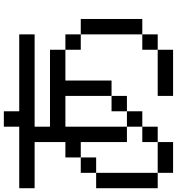

<svg xmlns="http://www.w3.org/2000/svg" viewBox="21 -978 957 1040"><g transform="rotate(-90 500.0 -458.5)"><path d="M0 -83.3V-416.7H83.3V-83.3ZM0 -750V-833.3H333.3V-916.7H416.7V-833.3H833.3V-750H333.3V-666.7H750V-583.3H583.3V-333.3H500V-583.3H333.3V-250H250V-500H166.7V-583.3H250V-750ZM750 -83.3V-166.7H833.3V-83.3ZM750 0H500V-83.3H750ZM750 -583.3H833.3V-500H750ZM333.3 -166.7V-83.3H250V-166.7ZM333.3 -250H416.7V-166.7H333.3ZM250 -83.3V0H83.3V-83.3ZM166.7 -416.7H83.3V-500H166.7ZM916.7 -166.7H833.3V-500H916.7ZM500 -333.3V-250H416.7V-333.3Z"/></g></svg>

Font: GalmuriMono11 Regular
Style: Regular
Weight: 400
Designer: Lee Minseo (quiple)
Version: Version 2.399;hotconv 1.1.1;makeotfexe 2.6.0 DEVELOPMENT